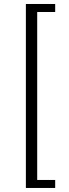

<svg xmlns="http://www.w3.org/2000/svg" viewBox="-20 -725 347 960"><path d="M255.9 214.8H109.4V-705.1H255.9V-665H166V174.8H255.9Z"/></svg>

Font: Crimson Pro ExtraLight
Style: Regular
Weight: 250
Designer: Jacques Le Bailly
Foundry: Baron von Fonthausen
Version: Version 1.003